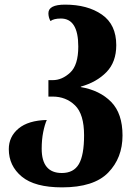

<svg xmlns="http://www.w3.org/2000/svg" viewBox="-20 -568 593 829"><path d="M248 241Q385 241 447 177.5Q509 114 509 17Q509 -78 460 -128Q411 -178 329 -192V-194Q397 -213 439.5 -256.5Q482 -300 482 -373Q482 -462 420 -505Q358 -548 261 -548Q189 -548 189 -511Q189 -493 198 -477Q212 -488 243 -488Q318 -488 318 -367Q318 -287 283 -254.5Q248 -222 208 -222H189V-151H207Q265 -151 304 -113Q343 -75 343 16Q343 102 320.5 140.5Q298 179 247 179Q160 179 160 74Q160 35 166.5 2.5Q173 -30 182 -50Q102 -48 60 -13Q18 22 18 76Q18 148 74 194.5Q130 241 248 241Z"/></svg>

Font: Noto Serif Georgian SemiCondensed Extra
Style: Regular
Weight: 800
Width: 4
Designer: Monotype Design Team
Foundry: Monotype Imaging Inc.
Version: Version 1.901